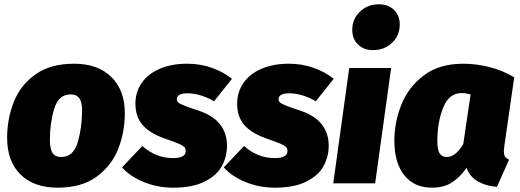

<svg xmlns="http://www.w3.org/2000/svg" viewBox="-20 -849 2409 889"><path d="M13 -211Q13 -298 43.5 -376Q74 -454 143.5 -504Q213 -554 323 -554Q433 -554 495.5 -492.5Q558 -431 558 -325Q558 -238 527.5 -160Q497 -82 427.5 -31Q358 20 247 20Q137 20 75 -41Q13 -102 13 -211ZM360 -338Q360 -377 347 -394.5Q334 -412 307 -412Q251 -412 231 -345.5Q211 -279 211 -201Q211 -159 223.5 -140.5Q236 -122 263 -122Q320 -122 340 -190.5Q360 -259 360 -338Z M1054 -484 971 -380Q943 -397 910.5 -407Q878 -417 849 -417Q799 -417 799 -390Q799 -380 806 -374Q813 -368 837 -358.5Q861 -349 899 -337Q1031 -293 1031 -174Q1031 -125 1008 -81.5Q985 -38 929 -9Q873 20 781 20Q710 20 646 -6Q582 -32 545 -74L639 -173Q702 -117 781 -117Q840 -117 840 -150Q840 -162 832.5 -169Q825 -176 806.5 -184Q788 -192 739 -209Q672 -233 639.5 -271Q607 -309 607 -370Q607 -422 635.5 -464Q664 -506 718.5 -530Q773 -554 847 -554Q907 -554 961 -535Q1015 -516 1054 -484Z M1525 -484 1442 -380Q1414 -397 1381.5 -407Q1349 -417 1320 -417Q1270 -417 1270 -390Q1270 -380 1277 -374Q1284 -368 1308 -358.5Q1332 -349 1370 -337Q1502 -293 1502 -174Q1502 -125 1479 -81.5Q1456 -38 1400 -9Q1344 20 1252 20Q1181 20 1117 -6Q1053 -32 1016 -74L1110 -173Q1173 -117 1252 -117Q1311 -117 1311 -150Q1311 -162 1303.5 -169Q1296 -176 1277.5 -184Q1259 -192 1210 -209Q1143 -233 1110.5 -271Q1078 -309 1078 -370Q1078 -422 1106.5 -464Q1135 -506 1189.5 -530Q1244 -554 1318 -554Q1378 -554 1432 -535Q1486 -516 1525 -484Z M1717 0H1523L1597 -534H1791ZM1611 -710Q1611 -761 1646.5 -795Q1682 -829 1734 -829Q1778 -829 1804.5 -803Q1831 -777 1831 -736Q1831 -685 1795.5 -651Q1760 -617 1708 -617Q1664 -617 1637.5 -643Q1611 -669 1611 -710Z M2361 -491 2315 -172Q2313 -152 2313 -147Q2313 -133 2318 -124.5Q2323 -116 2337 -110L2281 16Q2231 13 2193 -9Q2155 -31 2140 -72Q2111 -29 2073 -4.5Q2035 20 1981 20Q1897 20 1851.5 -38Q1806 -96 1806 -197Q1806 -283 1838.5 -364.5Q1871 -446 1942.5 -500Q2014 -554 2125 -554Q2184 -554 2246 -538.5Q2308 -523 2361 -491ZM2005 -198Q2005 -153 2016.5 -137.5Q2028 -122 2048 -122Q2090 -122 2125 -182L2159 -412Q2137 -418 2117 -418Q2059 -418 2032 -350.5Q2005 -283 2005 -198Z"/></svg>

Font: FiraGO Heavy
Style: Italic
Weight: 900
Italic angle: -8°
Designer: bBox Type GmbH
Foundry: bBox Type GmbH
Version: Version 1.001